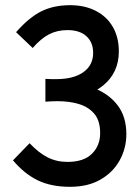

<svg xmlns="http://www.w3.org/2000/svg" viewBox="-20 -710 537 740"><path d="M250 10Q177 10 125.5 -15Q74 -40 30 -92L94 -158Q129 -121 163.5 -103.5Q198 -86 240 -86Q303 -86 334.5 -117.5Q366 -149 366 -197Q366 -245 343.5 -271.5Q321 -298 284 -309Q247 -320 203 -320Q191 -320 177.5 -319.5Q164 -319 155 -318V-406Q172 -405 178.5 -405Q185 -405 196 -405Q264 -405 301.5 -432Q339 -459 339 -506Q339 -547 313 -570.5Q287 -594 240 -594Q200 -594 168.5 -577.5Q137 -561 106 -525L42 -586Q92 -643 139.5 -666.5Q187 -690 250 -690Q307 -690 349.5 -668Q392 -646 415 -606Q438 -566 438 -512Q438 -430 377.5 -380.5Q317 -331 216 -331V-392Q286 -392 343 -370Q400 -348 433.5 -304Q467 -260 467 -193Q467 -139 441.5 -92.5Q416 -46 367.5 -18Q319 10 250 10Z"/></svg>

Font: Gabarito
Style: Regular
Weight: 400
Designer: Leandro Assis / Alvaro Franca / Felipe Casaprima
Foundry: Naipe Foundry
Version: Version 1.000